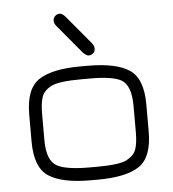

<svg xmlns="http://www.w3.org/2000/svg" viewBox="-49 -710 683 756"><g transform="rotate(-5 292.0 -332.0)"><path d="M237.3 -649.4 331.1 -537.1Q339.8 -526.4 339.8 -515.1Q339.8 -503.9 332 -497.1Q324.2 -490.2 314.5 -490.2Q304.7 -490.2 291 -504.9L197.3 -617.2Q188.5 -627.9 188.5 -638.7Q188.5 -649.4 196.3 -656.7Q204.1 -664.1 214.4 -664.1Q224.6 -664.1 237.3 -649.4ZM306.6 0H278.3Q166 0 113.3 -34.7Q60.5 -69.3 60.5 -171.9V-278.3Q60.5 -380.9 113.3 -415.5Q166 -450.2 278.3 -450.2H306.6Q418.9 -450.2 471.2 -415.5Q523.4 -380.9 523.4 -278.3V-171.9Q523.4 -69.3 471.2 -34.7Q418.9 0 306.6 0ZM278.3 -50.8H306.6Q397.5 -50.8 426.8 -66.4Q456.1 -82 464.4 -106.4Q472.7 -130.9 472.7 -172.9V-277.3Q472.7 -359.4 433.6 -380.9Q399.4 -399.4 315.4 -399.4Q311.5 -399.4 306.6 -399.4H278.3Q187.5 -399.4 157.7 -383.8Q127.9 -368.2 119.6 -343.8Q111.3 -319.3 111.3 -277.3V-172.9Q111.3 -91.8 151.4 -70.3Q187.5 -50.8 278.3 -50.8Z"/></g></svg>

Font: Jura
Style: Book
Weight: 400
Version: Version 2.5